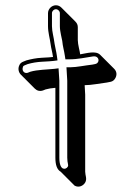

<svg xmlns="http://www.w3.org/2000/svg" viewBox="-20 -638 510 728"><path d="M192 -618C176 -618 162 -604 162 -588V-539C162 -515 169 -493 172 -470C174 -454 178 -443 181 -422C174 -421 160 -420 139 -419C118 -418 98 -414 80 -409L70 -405C62 -402 56 -398 53 -390C47 -377 51 -363 59 -355L112 -302C120 -294 131 -291 143 -295L153 -299C164 -302 176 -304 190 -305V-40C190 -13 196 5 210 13L263 66C280 75 296 66 303 54C311 40 303 27 303 13V-279L301 -315C326 -315 360 -322 385 -325L395 -327C403 -328 410 -331 415 -338C425 -352 423 -367 413 -377L360 -430C343 -447 309 -436 284 -432C283 -443 275 -469 275 -486V-535C275 -543 272 -550 266 -556L213 -609C207 -615 200 -618 192 -618ZM192 -603C200 -603 207 -596 207 -588V-539C207 -518 215 -491 216 -483C218 -461 223 -447 226 -426L228 -413H241C277 -413 303 -420 332 -424C339 -425 344 -424 348 -421C358 -413 354 -397 340 -395L330 -393C303 -390 270 -383 248 -383H232L235 -332V-40C235 -18 241 -13 237 -6C233 1 225 4 217 0C212 -3 205 -13 205 -40V-332L202 -379L186 -377C159 -374 122 -374 95 -366L85 -362C71 -358 62 -371 67 -384C68 -387 68 -388 75 -391L85 -395C102 -400 121 -403 140 -404C161 -405 175 -406 183 -407L198 -409L196 -424C193 -446 189 -458 187 -472C184 -497 177 -518 177 -539V-588C177 -596 184 -603 192 -603Z"/></svg>

Font: Squarish
Style: Shd
Weight: 400
Foundry: Cannot Into Space Fonts
Version: Version 0.272